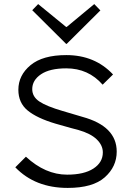

<svg xmlns="http://www.w3.org/2000/svg" viewBox="-20 -910 647 941"><path d="M552 -167Q552 -93 493.5 -41Q435 11 312 11Q152 11 55 -90L107 -142Q202 -54 309 -54Q392 -54 438 -84Q484 -114 484 -163Q484 -198 454 -227Q424 -256 364 -273Q346 -277 252 -304Q161 -331 115.5 -368.5Q70 -406 70 -470Q70 -541 129.5 -590.5Q189 -640 305 -640Q445 -640 534 -545L483 -495Q413 -575 305 -575Q224 -575 181 -546Q138 -517 138 -473Q138 -436 173 -412.5Q208 -389 287 -366Q333 -352 385 -337Q552 -291 552 -167ZM442 -890 472 -859 307 -695H304L138 -860L167 -890L304 -778H307Z"/></svg>

Font: Sinkin Sans 300 Light
Style: Regular
Weight: 300
Designer: Keith Bates
Foundry: K-Type
Version: Sinkin Sans (version 1.0)  by Keith Bates   •   © 2014   www